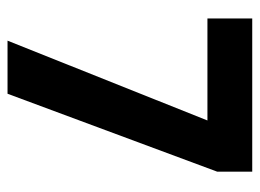

<svg xmlns="http://www.w3.org/2000/svg" viewBox="-110 -673 690 510"><g transform="rotate(90 235.0 -418.0)"><path d="M88 -93 300 -624H29V-743H436V-650L229 -93Z"/></g></svg>

Font: Noto Sans Telugu UI ExtraCondensed
Style: Bold
Weight: 700
Width: 2
Designer: Jelle Bosma - Monotype Design Team
Foundry: Monotype Imaging Inc.
Version: Version 2.006